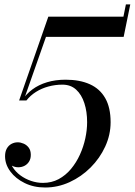

<svg xmlns="http://www.w3.org/2000/svg" viewBox="-20 -824 600 854"><path d="M65 -377 195 -750H529L540 -804.5H559.5L530 -660H184.5L85 -377ZM181 10Q130 10 89.8 -9.8Q49.5 -29.5 26 -61.2Q2.5 -93 2.5 -129Q2.5 -149.5 10.2 -163.2Q18 -177 31 -184Q44 -191 59 -191Q71.5 -191 85 -185.2Q98.5 -179.5 107.8 -167.2Q117 -155 117 -135Q117 -117.5 109.2 -105.2Q101.5 -93 89 -86.5Q76.5 -80 61.5 -80Q46.5 -80 33.2 -87Q20 -94 11.8 -105.2Q3.5 -116.5 3.5 -129H22.5Q22.5 -103.5 35.5 -82Q48.5 -60.5 70 -44.5Q91.5 -28.5 117.8 -19.5Q144 -10.5 171 -10.5Q209.5 -10.5 240.8 -27.2Q272 -44 295.8 -72.5Q319.5 -101 335.5 -136.2Q351.5 -171.5 359.5 -208.8Q367.5 -246 367.5 -280.5Q367.5 -327.5 355.2 -365.2Q343 -403 318.8 -425.2Q294.5 -447.5 257.5 -447.5Q225.5 -447.5 195.2 -439.2Q165 -431 140 -415.2Q115 -399.5 97.5 -377H78Q96 -405.5 124 -426.2Q152 -447 189.2 -458.2Q226.5 -469.5 272 -469.5Q335 -469.5 379.8 -449.2Q424.5 -429 448.2 -387.2Q472 -345.5 472 -280.5Q472 -224.5 448 -172.2Q424 -120 383 -79Q342 -38 289.8 -14Q237.5 10 181 10Z"/></svg>

Font: Bodoni Moda
Style: Italic
Weight: 400
Italic angle: -13°
Designer: Owen Earl
Foundry: indestructible type
Version: Version 2.005